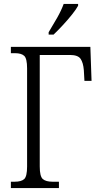

<svg xmlns="http://www.w3.org/2000/svg" viewBox="-20 -951 507 971"><path d="M226 -776V-788Q248 -824 269 -861Q290 -898 302 -931H375V-922Q366 -905 345 -878.5Q324 -852 298.5 -824.5Q273 -797 251 -776ZM35 0V-32H54Q88 -32 102.5 -45.5Q117 -59 117 -109V-605Q117 -655 102.5 -668.5Q88 -682 56 -682H35V-714H437L443 -542H407L404 -596Q401 -634 387.5 -653.5Q374 -673 334 -673H181V-109Q181 -59 196.5 -45.5Q212 -32 246 -32H278V0Z"/></svg>

Font: Noto Serif Condensed Light
Style: Regular
Weight: 300
Width: 3
Designer: Monotype Design Team
Foundry: Monotype Imaging Inc.
Version: Version 2.013